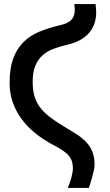

<svg xmlns="http://www.w3.org/2000/svg" viewBox="-20 -766 540 940"><path d="M337 60Q337 42 333 27Q329 12 318.5 -1.5Q308 -15 288.5 -28.5Q269 -42 238 -58Q191 -83 152.5 -114Q114 -145 86 -183Q58 -221 42.5 -265Q27 -309 27 -360Q27 -431 44.5 -479Q62 -527 94.5 -559.5Q127 -592 173 -611Q219 -630 276 -643Q315 -652 330.5 -670Q346 -688 346 -716Q346 -719 346 -724Q346 -729 344 -746H448Q449 -735 450 -723.5Q451 -712 451 -706Q451 -645 415.5 -604.5Q380 -564 313 -548Q274 -539 242 -527Q210 -515 187.5 -494.5Q165 -474 152.5 -443Q140 -412 140 -365Q140 -327 148 -297.5Q156 -268 174 -243Q192 -218 221 -195.5Q250 -173 291 -148Q324 -128 351.5 -111Q379 -94 399.5 -73Q420 -52 431.5 -25Q443 2 443 41Q443 51 440 66Q437 81 432.5 97Q428 113 423.5 128.5Q419 144 415 154H312Q323 128 330 101Q337 74 337 60Z"/></svg>

Font: D2Coding ligature
Style: Bold
Weight: 700
Monospace: yes
Designer: Yong-Rak Park; Jeong-Hwan Yoon; Sang-Min Lee;
Foundry: NHN Corporation
Version: Version 1.3.2; Build 20180524